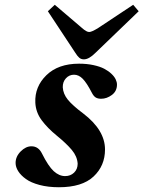

<svg xmlns="http://www.w3.org/2000/svg" viewBox="-20 -767 597 799"><path d="M44.9 -88.9Q44.9 -115.7 66.2 -137Q87.4 -158.2 110.8 -158.2Q140.1 -158.2 154.8 -127.9Q181.2 -75.2 203.6 -54.7Q226.1 -34.2 251 -34.2Q273.4 -34.2 288.3 -48.6Q303.2 -63 303.2 -85.9Q301.3 -116.2 278.8 -143.1Q256.3 -169.9 216.8 -202.1Q177.7 -233.9 153.3 -266.8Q128.9 -299.8 127 -339.8Q124 -406.2 173.1 -454.1Q222.2 -502 309.1 -502Q341.3 -502 368.7 -496.1Q396 -490.2 413.6 -481Q431.2 -471.7 443.6 -460Q456.1 -448.2 461.4 -436.8Q466.8 -425.3 466.8 -415Q466.8 -387.7 445.6 -371.8Q424.3 -356 400.9 -356Q386.7 -356 377.9 -361.6Q369.1 -367.2 361.8 -381.8Q340.8 -422.4 324.2 -439.2Q307.6 -456.1 288.1 -456.1Q268.1 -456.1 254.4 -441.2Q240.7 -426.3 241.2 -403.8Q242.7 -376.5 262.2 -352.3Q281.7 -328.1 326.2 -294.9Q417 -225.6 417 -145Q417 -77.1 369.4 -32.5Q321.8 12.2 225.1 12.2Q180.2 12.2 144.5 2.7Q108.9 -6.8 87.9 -22Q66.9 -37.1 55.9 -54.4Q44.9 -71.8 44.9 -88.9ZM179.2 -720.2 208 -747.1 320.8 -650.9Q339.8 -633.8 351.1 -633.8Q361.8 -633.8 389.2 -650.9L534.2 -747.1L557.1 -720.2L377 -546.9Q350.1 -520 329.1 -520Q317.4 -520 309.6 -526.9Q301.8 -533.7 293 -547.9Z"/></svg>

Font: Linguistics Pro
Style: Bold Italic
Weight: 700
Italic angle: -12°
Designer: Stefan Peev, Context Ltd
Foundry: Stefan Peev, Context Ltd
Version: Version 001.000